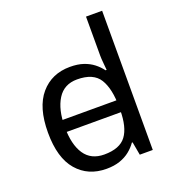

<svg xmlns="http://www.w3.org/2000/svg" viewBox="-139 -868 893 985"><g transform="rotate(-20 307.5 -375.0)"><path d="M104 -238V-303H480V-238ZM275 10Q175 10 115 -59.5Q55 -129 55 -267Q55 -405 115.5 -475.5Q176 -546 276 -546Q318 -546 349 -535.5Q380 -525 403 -507Q426 -489 442 -467H448Q447 -480 444.5 -505.5Q442 -531 442 -546V-760H530V0H459L446 -72H442Q426 -49 403 -30.5Q380 -12 348.5 -1Q317 10 275 10ZM289 -63Q374 -63 408.5 -109.5Q443 -156 443 -250V-266Q443 -366 410 -419.5Q377 -473 288 -473Q217 -473 181.5 -416.5Q146 -360 146 -265Q146 -169 181.5 -116Q217 -63 289 -63Z"/></g></svg>

Font: hexbangla15
Style: Regular
Weight: 400
Designer: Jelle Bosma - Monotype Design Team
Foundry: Monotype Imaging Inc.
Version: Version 2.006